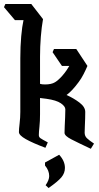

<svg xmlns="http://www.w3.org/2000/svg" viewBox="-46 -740 499 964"><path d="M182 2Q118 -22 83.5 -41.5Q49 -61 49 -77Q49 -91 52.5 -120.5Q56 -150 56 -178V-447Q56 -507 60.5 -557.5Q65 -608 72 -639H29L-26 -704L-19 -720H111L170 -644Q163 -605 159 -555.5Q155 -506 155 -455V-319Q164 -316 180 -316Q212 -316 230 -327Q248 -338 268 -361Q280 -375 288.5 -387.5Q297 -400 302 -409H265L218 -478L225 -494H337L393 -409Q385 -390 373.5 -367.5Q362 -345 349 -328Q316 -283 288 -263Q324 -247 353 -225Q382 -203 382 -178Q382 -165 381.5 -145Q381 -125 380 -105.5Q379 -86 379 -74Q379 -57 390.5 -46Q402 -35 426 -19L410 7Q346 -23 312 -40.5Q278 -58 278 -73Q278 -86 279 -107Q280 -128 281 -151Q282 -174 282 -191Q282 -206 259.5 -221.5Q237 -237 187 -244L155 -248V-167Q155 -131 152 -103.5Q149 -76 149 -62Q149 -52 156.5 -46.5Q164 -41 194 -25ZM308 -422 304 -413Q306 -418 308 -422ZM251 37Q280 68 280 103Q280 129 262.5 150Q245 171 198 204L183 190Q201 164 201 144Q201 116 180 91V76Z"/></svg>

Font: Jaini Purva
Style: Regular
Weight: 400
Designer: Maithili Shingre, Girish Dalvi (Devanagari), Taresh Vohra (Latin)
Foundry: Ek Type
Version: Version 2.000; ttfautohint (v1.8.4.7-5d5b)